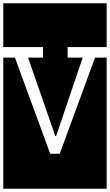

<svg xmlns="http://www.w3.org/2000/svg" viewBox="-32 -937 670 1170"><path d="M230 -650H-12V-917H618V-650H380V-586H472L310 -108H305L139 -586H230ZM-12 213V-586H59L274 0H332L547 -586H618V213Z"/></svg>

Font: Zilla Slab Regular Highlight
Style: Regular
Weight: 410
Designer: Typotheque Type Foundry
Foundry: Typotheque type foundry
Version: Version 1.0; 2017